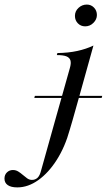

<svg xmlns="http://www.w3.org/2000/svg" viewBox="-177 -633 471 846"><path d="M142.7 -103.2 130.6 -62.1Q109.7 13.7 73.4 71Q37.1 128.2 -8.1 160.5Q-53.2 192.7 -100.8 192.7Q-128.2 192.7 -142.7 182.7Q-157.3 172.6 -157.3 154Q-157.3 137.1 -146.4 126.6Q-135.5 116.1 -120.2 116.1Q-107.3 116.1 -96.8 122.6Q-86.3 129 -76.6 137.5Q-66.9 146 -57.3 152.8Q-47.6 159.7 -36.3 159.7Q-21.8 159.7 -11.7 150.4Q-1.6 141.1 4 118.5L66.1 -103.2L95.2 -206.5H171.8ZM95.2 -206.5 130.6 -332.3Q137.1 -354 133.5 -366.5Q129.8 -379 115.7 -384.7Q101.6 -390.3 73.4 -390.3L75.8 -399.2Q125 -400 163.7 -408.5Q202.4 -416.9 234.7 -432.3L171.8 -206.5ZM-25.8 -201.6 -23.4 -210.5H273.4L271 -201.6ZM198.4 -516.9Q179 -516.9 166.1 -530.2Q153.2 -543.5 153.2 -562.9Q153.2 -583.9 169 -598.4Q184.7 -612.9 205.6 -612.9Q224.2 -612.9 237.1 -599.6Q250 -586.3 250 -566.9Q250 -547.6 234.7 -532.3Q219.4 -516.9 198.4 -516.9Z"/></svg>

Font: Playfair 144pt SemiCondensed
Style: Italic
Weight: 400
Width: 4
Italic angle: -15.6°
Designer: Claus Eggers Sørensen
Foundry: Claus Eggers Sørensen
Version: Version 2.203